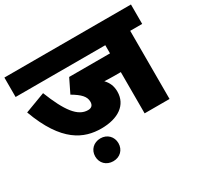

<svg xmlns="http://www.w3.org/2000/svg" viewBox="-162 -822 1224 1181"><g transform="rotate(-30 449.5 -231.5)"><path d="M814 -484H899V-622H0V-484H637V-426H347L299 -328C358 -293 384 -266 384 -229C384 -202 369 -191 346 -191C274 -191 219 -265 158 -420L14 -366C109 -106 239 -52 361 -52C480 -52 559 -105 559 -200C559 -239 546 -269 521 -295C540 -294 564 -293 590 -293H637V0H814ZM241 78C241 125 275 159 324 159C372 159 406 125 406 78C406 32 372 -3 324 -3C275 -3 241 32 241 78Z"/></g></svg>

Font: Noto Sans Black
Style: Italic
Weight: 900
Italic angle: -12°
Designer: Monotype Design Team
Foundry: Monotype Imaging Inc.
Version: Version 2.013